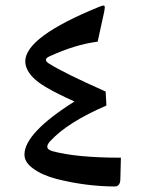

<svg xmlns="http://www.w3.org/2000/svg" viewBox="-20 -675 524 694"><path d="M168.5 -128.9C147.5 -135.3 145 -147.5 162.1 -165.5C204.1 -210.9 271.5 -253.4 364.7 -293.5C363.3 -319.3 362.3 -336.4 361.8 -344.2C262.2 -388.2 194.3 -421.9 157.7 -444.8C141.6 -455.1 142.1 -463.9 158.7 -471.2C221.2 -500 279.3 -517.6 333 -524.4L356.9 -633.8C361.3 -657.2 358.9 -658.2 339.8 -650.9C160.6 -578.1 71.3 -512.2 71.3 -453.1C71.3 -429.7 85.9 -406.7 105.5 -389.2C115.2 -379.9 128.4 -370.6 145.5 -360.4C162.6 -350.1 178.2 -341.8 193.4 -334.5C208 -327.1 226.6 -318.4 249 -308.1C128.4 -231.9 68.4 -168 68.4 -116.2C68.4 -97.2 79.1 -80.1 101.1 -64.9C122.6 -49.3 150.4 -37.1 184.1 -28.3C252 -10.7 327.6 -1 394.5 -1C407.7 -1 414.6 -9.8 415 -26.9L417 -105C310.1 -105 227.1 -112.8 168.5 -128.9Z"/></svg>

Font: Sahel
Style: Regular
Weight: 400
Foundry: Saber Rastikerdar (saber.rastikerdar@gmail.com)
Version: Version 3.4.0